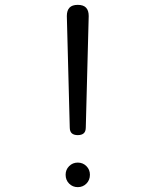

<svg xmlns="http://www.w3.org/2000/svg" viewBox="-20 -760 640 790"><path d="M267 -236 255 -694Q255 -717 266 -728.5Q277 -740 300 -740Q323 -740 334 -728.5Q345 -717 345 -694L333 -236Q333 -219 324.5 -211.5Q316 -204 300 -204Q284 -204 275.5 -211.5Q267 -219 267 -236ZM250 -41Q250 -62 264.5 -76.5Q279 -91 300 -91Q321 -91 335.5 -76.5Q350 -62 350 -41Q350 -19 335.5 -4.5Q321 10 300 10Q279 10 264.5 -4.5Q250 -19 250 -41Z"/></svg>

Font: Maple Mono NL ExtraLight
Style: Regular
Weight: 275
Monospace: yes
Designer: subframe7536
Version: Version 7.000